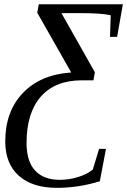

<svg xmlns="http://www.w3.org/2000/svg" viewBox="-20 -675 603 911"><path d="M250.5 216.3Q133.3 216.3 69.1 158.7Q4.9 101.1 4.9 -3.4Q4.9 -146 88.4 -233.6Q171.9 -321.3 317.9 -331.1L156.7 -614.7L164.1 -654.8H563L535.6 -500H502L505.4 -602.5Q464.4 -612.8 355 -612.8H271.5L430.2 -332L423.3 -293.9H369.1Q241.7 -293.9 173.8 -216.6Q106 -139.2 106 3.4Q106 90.8 146.7 134.5Q187.5 178.2 263.2 178.2Q310.1 178.2 352.8 164.3Q395.5 150.4 420.4 129.4L450.2 31.2H482.9L453.6 185.1Q352.1 216.3 250.5 216.3Z"/></svg>

Font: Liberation Serif
Style: Italic
Weight: 400
Italic angle: -16.333°
Designer: Steve Matteson
Foundry: Ascender Corporation
Version: Version 2.1.5